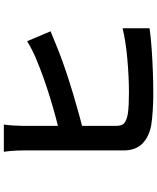

<svg xmlns="http://www.w3.org/2000/svg" viewBox="75 -904 849 1040"><g transform="rotate(-90 500.0 -383.5)"><path d="M345.8 -787.7Q342.5 -765.3 340.6 -735.3Q338.7 -705.2 338.7 -683.6Q338.7 -668.7 338.7 -631.1Q338.7 -593.4 338.7 -542.8Q338.7 -492.1 338.7 -436.5Q338.7 -380.9 338.7 -329.5Q338.7 -278 338.7 -238Q338.7 -198 338.7 -179.2Q338.7 -146.9 354.4 -134.7Q370 -122.5 403.6 -116.1Q426.2 -112.8 456.1 -111.4Q486 -110 519 -110Q558.2 -110 605.7 -112.2Q653.1 -114.5 701.8 -118.8Q750.4 -123.1 793.4 -129.9Q836.5 -136.6 867.5 -144.6V1.6Q820.7 8.3 758.3 12.8Q695.9 17.3 631.3 19.6Q566.8 21.8 511.2 21.8Q462.6 21.8 418.9 18.7Q375.2 15.7 342.8 10.7Q278 -1.5 241.9 -38Q205.7 -74.5 205.7 -139.3Q205.7 -167.9 205.7 -214.4Q205.7 -260.8 205.7 -317.2Q205.7 -373.6 205.7 -431.4Q205.7 -489.2 205.7 -540.6Q205.7 -592.1 205.7 -630Q205.7 -668 205.7 -683.6Q205.7 -698.8 204.8 -718.1Q204 -737.5 202.2 -756.6Q200.4 -775.8 198.4 -787.7ZM280 -480.8Q328.3 -491.4 382.9 -506.1Q437.6 -520.8 493.1 -537.9Q548.5 -554.9 598.8 -572.9Q649 -590.9 688.2 -607.2Q715 -617.8 741.5 -630.8Q768 -643.8 797.4 -661.4L851 -534.6Q822.2 -523.1 790.6 -509.9Q759 -496.7 734.3 -487.2Q690 -470.1 633.2 -450.9Q576.4 -431.8 514.6 -413.2Q452.8 -394.7 392.5 -378.2Q332.2 -361.7 280.8 -349.9Z"/></g></svg>

Font: Noto Sans SC Thin
Style: Regular
Weight: 100
Designer: Ryoko NISHIZUKA 西塚涼子 (kana, bopomofo & ideographs); Paul D. Hunt (Latin, Greek & Cyrillic); Sandoll Communications 산돌커뮤니
Foundry: Adobe
Version: Version 2.004-H2;hotconv 1.0.118;makeotfexe 2.5.65603